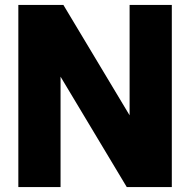

<svg xmlns="http://www.w3.org/2000/svg" viewBox="-20 -760 772 780"><path d="M506.5 -740H678V0H495L226 -448.5V0H54.5V-740H237.5L506.5 -291.5Z"/></svg>

Font: Encode Sans Semi Condensed ExBd
Style: Regular
Weight: 800
Width: 4
Designer: Multiple Designers
Foundry: Impallari Type
Version: Version 2.000